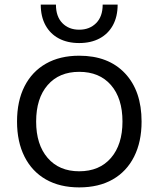

<svg xmlns="http://www.w3.org/2000/svg" viewBox="-20 -802 690 834"><path d="M324 12Q240 12 179.5 -22.5Q119 -57 86.5 -121.5Q54 -186 54 -274Q54 -363 86.5 -427Q119 -491 179.5 -525.5Q240 -560 324 -560Q451 -560 523 -483.5Q595 -407 595 -274Q595 -186 562.5 -121.5Q530 -57 469.5 -22.5Q409 12 324 12ZM324 -58Q412 -58 462 -116Q512 -174 512 -274Q512 -375 462 -432.5Q412 -490 324 -490Q237 -490 187 -432.5Q137 -375 137 -274Q137 -174 187 -116Q237 -58 324 -58ZM324 -615Q273 -615 235.5 -635Q198 -655 177.5 -692.5Q157 -730 157 -782H223Q223 -730 251 -701.5Q279 -673 324 -673Q369 -673 397.5 -701.5Q426 -730 426 -782H491Q491 -730 470.5 -692.5Q450 -655 412.5 -635Q375 -615 324 -615Z"/></svg>

Font: Azeret Mono Light
Style: Regular
Weight: 300
Designer: Martin Vácha
Foundry: Displaay
Version: Version 1.002